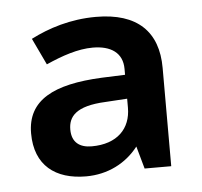

<svg xmlns="http://www.w3.org/2000/svg" viewBox="-36 -759 445 424"><g transform="rotate(-5 186.5 -547.5)"><path d="M191 -722C134 -722 85 -706 46 -686L74 -627C110 -643 145 -655 178 -655C218 -655 244 -638 244 -602V-589L192 -587C85 -582 26 -552 26 -478C26 -407 71 -373 139 -373C187 -373 228 -394 255 -429L269 -379H328V-597C328 -677 283 -722 191 -722ZM196 -533 244 -536V-516C244 -470 214 -438 157 -438C131 -438 113 -450 113 -479C113 -507 129 -530 196 -533Z"/></g></svg>

Font: Noto Sans Arabic UI SmBd
Style: Regular
Weight: 600
Designer: Monotype Design Team, Nadine Chahine and Nizar Qandah
Foundry: Monotype Imaging Inc.
Version: Version 2.010